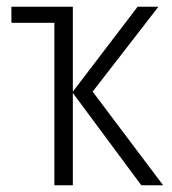

<svg xmlns="http://www.w3.org/2000/svg" viewBox="-20 -552 512 572"><path d="M256 -279 466 0H401L197 -275V0H142V-484H14V-532H197V-279L390 -532H452Z"/></svg>

Font: Noto Sans UI NarrowLight
Style: Regular
Weight: 300
Width: 4
Designer: Monotype Design Team
Foundry: Monotype Imaging Inc.
Version: Version 1.001